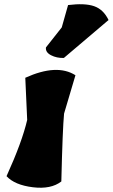

<svg xmlns="http://www.w3.org/2000/svg" viewBox="-20 -892 535 911"><path d="M109 -323 100 -523Q250 -591 338 -535L284 -353Q277 -281 271 -31Q222 7 136 -3.5Q50 -14 11 -56Q85 -219 109 -323ZM303 -868Q383 -878 427 -862.5Q471 -847 495 -797L283 -617Q249 -616 222 -630Q195 -644 198 -667L273 -762Z"/></svg>

Font: Tillana ExtraBold
Style: Regular
Weight: 800
Designer: Lipi Raval (Devanagari, Latin), Jonny Pinhorn (Latin)
Foundry: Indian Type Foundry
Version: Version 2.003;PS 1.0;hotconv 1.0.79;makeotf.lib2.5.61930; tt